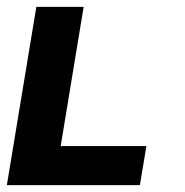

<svg xmlns="http://www.w3.org/2000/svg" viewBox="-20 -540 540 560"><path d="M0 0 86 -520H224L157 -114H407L388 0Z"/></svg>

Font: Iosevka Term Curly Heavy
Style: Italic
Weight: 900
Italic angle: -9°
Designer: Belleve Invis
Foundry: Belleve Invis
Version: Version 32.3.0